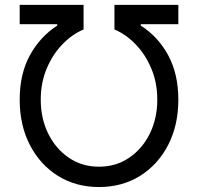

<svg xmlns="http://www.w3.org/2000/svg" viewBox="-20 -747 801 777"><path d="M59.7 -343.8Q59.7 -447.1 100.5 -522.4Q141.3 -597.7 211.6 -643.5V-649.1H59.7V-727.3H318.2V-627.8Q271.3 -608 231.9 -566.9Q192.5 -525.9 168.7 -468.9Q144.9 -411.9 144.9 -343.8Q144.9 -267.8 175.1 -206.3Q205.3 -144.9 258.5 -108.7Q311.8 -72.4 380.7 -72.4Q449.6 -72.4 502.8 -108.7Q556.1 -144.9 586.3 -206.3Q616.5 -267.8 616.5 -343.8Q616.5 -411.9 592.7 -468.9Q568.9 -525.9 529.5 -566.9Q490.1 -608 443.2 -627.8V-727.3H701.7V-649.1H549.7V-643.5Q620 -598.7 660.9 -522.9Q701.7 -447.1 701.7 -343.8Q701.7 -240.1 660.5 -160.3Q619.3 -80.6 546.9 -35.3Q474.4 9.9 380.7 9.9Q286.9 9.9 214.5 -35.3Q142 -80.6 100.9 -160.3Q59.7 -240.1 59.7 -343.8Z"/></svg>

Font: Inter UI
Style: Regular
Weight: 400
Designer: Rasmus Andersson
Foundry: rsms
Version: 3.2;8d6f07862